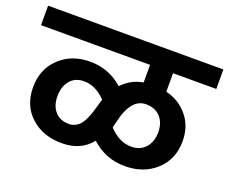

<svg xmlns="http://www.w3.org/2000/svg" viewBox="-124 -815 1050 880"><g transform="rotate(20 400.5 -374.5)"><path d="M550 -389Q487 -389 458 -299Q453 -282 444 -246L442 -237Q492 -183 552 -183Q595 -183 620.5 -212Q646 -241 646 -287Q646 -333 620.5 -361Q595 -389 550 -389ZM248 -183Q265 -183 279.5 -191Q294 -199 303 -210Q312 -221 320.5 -240Q329 -259 333.5 -273Q338 -287 344 -308.5Q350 -330 353 -340Q304 -391 247 -391Q204 -391 179.5 -361.5Q155 -332 155 -285Q155 -239 179.5 -211Q204 -183 248 -183ZM828 -565H617V-475Q684 -458 724.5 -408Q765 -358 765 -287Q765 -198 705 -143.5Q645 -89 554 -89Q460 -89 390 -153Q339 -89 247 -89Q154 -89 95 -143Q36 -197 36 -286Q36 -374 94.5 -429.5Q153 -485 243 -485Q335 -485 403 -424Q446 -469 505 -479V-565H-27V-660H828Z"/></g></svg>

Font: Hind SemiBold
Style: Regular
Weight: 600
Designer: Manushi Parikh, Satya Rajpurohit
Foundry: Indian Type Foundry
Version: Version 2.001;PS 1.0;hotconv 1.0.79;makeotf.lib2.5.61930; tt